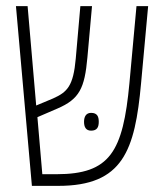

<svg xmlns="http://www.w3.org/2000/svg" viewBox="-20 -606 534 626"><path d="M84 0H170C381 0 420 -115 440 -335L463 -586H425L402 -335C381 -111 339 -38 164 -38H118L102 -224L167 -252C239 -283 256 -318 265 -419L280 -586H242L227 -415C219 -326 200 -306 153 -285L98 -262L70 -586H32ZM254 -209C254 -192 260 -180 277 -180C297 -180 302 -192 302 -209C302 -226 297 -238 277 -238C261 -238 254 -226 254 -209Z"/></svg>

Font: Noto Sans Hebrew ExtraCondensed ExtraLight
Style: Regular
Weight: 200
Width: 2
Designer: Monotype Design Team
Foundry: Monotype Imaging Inc.
Version: Version 2.004